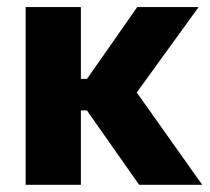

<svg xmlns="http://www.w3.org/2000/svg" viewBox="-20 -511 580 531"><path d="M364.7 0 220.4 -205.6H185.5V-292.8H220.6L359.5 -491.4H529.3L347.7 -240.8V-270L539.2 0ZM50.9 0V-491.4H203.7V0Z"/></svg>

Font: Anek Latin Medium
Style: Regular
Weight: 500
Designer: Yesha Goshar
Foundry: Ek Type
Version: Version 1.003